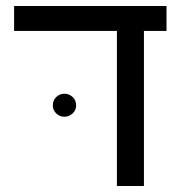

<svg xmlns="http://www.w3.org/2000/svg" viewBox="-20 -619 640 639"><path d="M459 0H369.1V-516.1H26.9V-599.1H534.2V-516.1H459ZM155.8 -268.1Q155.8 -285.2 167.2 -296.1Q178.7 -307.1 194.3 -307.1Q210 -307.1 221.7 -296.1Q233.4 -285.2 233.4 -268.1Q233.4 -252.4 221.7 -241.5Q210 -230.5 194.3 -230.5Q178.7 -230.5 167.2 -241.5Q155.8 -252.4 155.8 -268.1Z"/></svg>

Font: Liberation Mono
Style: Regular
Weight: 400
Monospace: yes
Designer: Steve Matteson
Foundry: Ascender Corporation
Version: Version 2.1.5